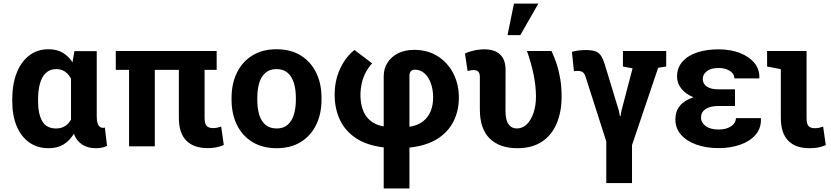

<svg xmlns="http://www.w3.org/2000/svg" viewBox="-20 -811 4605 1064"><path d="M249 10.3Q186.5 10.3 141.4 -22.2Q96.2 -54.7 72 -113Q47.9 -171.4 47.9 -249.5V-259.8Q47.9 -343.3 72 -405.8Q96.2 -468.3 141.4 -503.2Q186.5 -538.1 249 -538.1Q294.4 -538.1 326.7 -519.3Q358.9 -500.5 381.8 -465.8L392.6 -527.8H516.1V-168.5Q516.1 -131.8 525.4 -117.2Q534.7 -102.5 550.8 -102.5Q553.7 -102.5 556.6 -103Q559.6 -103.5 561 -104.5L573.2 -2.4Q557.1 4.9 542.2 7.6Q527.3 10.3 511.2 10.3Q467.3 10.3 436 -9.5Q404.8 -29.3 389.2 -69.8Q365.7 -30.8 331.8 -10.3Q297.9 10.3 249 10.3ZM290.5 -99.1Q319.3 -99.1 339.6 -111.8Q359.9 -124.5 373.5 -148.4V-375.5Q364.3 -392.6 352.3 -404.3Q340.3 -416 325.2 -422.1Q310.1 -428.2 292.5 -428.2Q256.8 -428.2 234.4 -407Q211.9 -385.7 201.4 -347.9Q190.9 -310.1 190.9 -259.8V-249.5Q190.9 -179.7 214.1 -139.4Q237.3 -99.1 290.5 -99.1Z M1131.3 9.8Q1053.2 9.8 1012.2 -32Q971.2 -73.7 971.2 -159.2V-423.8H837.9V0H695.3V-423.8H621.6V-528.3H1180.7V-423.8H1113.8V-157.2Q1113.8 -125.5 1125 -113.3Q1136.2 -101.1 1161.1 -101.1Q1172.4 -101.1 1183.1 -103.3Q1193.8 -105.5 1205.6 -109.9L1220.2 -7.3Q1198.7 2 1177 5.9Q1155.3 9.8 1131.3 9.8Z M1513.2 10.3Q1435.1 10.3 1378.9 -23.9Q1322.8 -58.1 1293 -118.9Q1263.2 -179.7 1263.2 -258.8V-269Q1263.2 -347.7 1293 -408.4Q1322.8 -469.2 1378.7 -503.7Q1434.6 -538.1 1512.2 -538.1Q1590.8 -538.1 1646.5 -503.7Q1702.1 -469.2 1731.9 -408.7Q1761.7 -348.1 1761.7 -269V-258.8Q1761.7 -179.7 1731.9 -118.9Q1702.1 -58.1 1646.5 -23.9Q1590.8 10.3 1513.2 10.3ZM1513.2 -99.1Q1550.3 -99.1 1573.7 -119.1Q1597.2 -139.2 1608.4 -175Q1619.6 -210.9 1619.6 -258.8V-269Q1619.6 -315.9 1608.4 -351.8Q1597.2 -387.7 1573.5 -408Q1549.8 -428.2 1512.2 -428.2Q1475.6 -428.2 1451.7 -408Q1427.7 -387.7 1416.7 -351.8Q1405.8 -315.9 1405.8 -269V-258.8Q1405.8 -210.9 1416.7 -174.8Q1427.7 -138.7 1451.7 -118.9Q1475.6 -99.1 1513.2 -99.1Z M2106.4 233.4V5.9Q2011.7 -5.4 1951.7 -45.9Q1891.6 -86.4 1863 -148.2Q1834.5 -210 1834.5 -286.1Q1834.5 -364.3 1864.5 -429.4Q1894.5 -494.6 1944.3 -534.2L2042 -460Q2021.5 -437.5 2007.1 -410.4Q1992.7 -383.3 1985.4 -352.3Q1978 -321.3 1977.5 -286.1Q1977.5 -240.2 1990.2 -203.9Q2002.9 -167.5 2030.8 -143.6Q2058.6 -119.6 2103.5 -110.8L2106.4 -111.8V-389.6Q2106.4 -430.2 2127 -463.1Q2147.5 -496.1 2185.3 -515.4Q2223.1 -534.7 2274.9 -534.7Q2350.1 -534.7 2405.8 -499.3Q2461.4 -463.9 2492.2 -404.1Q2522.9 -344.2 2522.9 -270.5Q2522.9 -198.7 2493.9 -139.6Q2464.8 -80.6 2404.5 -42Q2344.2 -3.4 2249 6.8V233.4ZM2252 -108.9Q2296.9 -116.7 2325.2 -139.2Q2353.5 -161.6 2366.9 -195.6Q2380.4 -229.5 2380.4 -272Q2379.9 -316.9 2366.9 -351.3Q2354 -385.7 2331.5 -405.3Q2309.1 -424.8 2279.3 -424.8Q2263.2 -424.8 2256.1 -415.8Q2249 -406.7 2249 -391.6V-109.9Z M2847.2 10.3Q2749 10.3 2694.1 -43.2Q2639.2 -96.7 2639.2 -204.6V-383.3Q2639.2 -405.3 2630.4 -414.1Q2621.6 -422.9 2604 -422.9Q2596.2 -422.9 2587.4 -420.9Q2578.6 -418.9 2571.3 -417.5L2556.6 -514.2Q2575.2 -523.9 2605.2 -530.8Q2635.3 -537.6 2665 -537.6Q2720.7 -537.6 2751.2 -509.3Q2781.7 -481 2781.7 -423.3L2781.2 -197.3Q2781.2 -145.5 2798.1 -122.3Q2814.9 -99.1 2844.2 -99.1Q2876 -99.1 2899.7 -122.6Q2923.3 -146 2936.8 -186.3Q2950.2 -226.6 2950.2 -276.4Q2949.7 -338.4 2936.3 -401.4Q2922.9 -464.4 2900.4 -528.3H3036.1Q3052.7 -494.1 3065.4 -454.8Q3078.1 -415.5 3085.2 -370.8Q3092.3 -326.2 3092.3 -276.4Q3092.3 -191.4 3064.9 -126.7Q3037.6 -62 2983.2 -25.9Q2928.7 10.3 2847.2 10.3ZM2792.5 -616.2 2828.1 -791H2963.4L2863.3 -616.2Z M3339.8 203.6V-27.3L3225.6 -383.8Q3219.7 -403.8 3209.5 -410.9Q3199.2 -418 3180.7 -418Q3174.8 -418 3171.1 -417.5Q3167.5 -417 3160.6 -416L3149.4 -523.9Q3166 -528.8 3186 -531.2Q3206.1 -533.7 3223.6 -533.7Q3257.8 -533.7 3277.6 -527.3Q3297.4 -521 3309.1 -504.2Q3320.8 -487.3 3331.1 -455.6L3409.7 -196.8L3415.5 -167H3418.5L3423.8 -196.8L3485.4 -432.1L3432.1 -442.4V-528.3H3671.9V-442.4L3627.4 -435.5L3482.4 -6.8V203.6Z M3962.9 9.8Q3893.6 9.8 3839.4 -9.5Q3785.2 -28.8 3753.9 -64.5Q3722.7 -100.1 3722.7 -149.4Q3722.7 -238.8 3822.8 -272Q3779.8 -289.6 3755.9 -319.6Q3731.9 -349.6 3731.9 -387.2Q3731.9 -434.6 3761 -468.3Q3790 -502 3841.8 -519.8Q3893.6 -537.6 3961.9 -537.6Q4028.3 -537.6 4079.8 -517.6Q4131.3 -497.6 4160.6 -462.2Q4189.9 -426.8 4188 -379.4L4187 -376.5H4049.8Q4049.8 -394 4037.8 -407Q4025.9 -419.9 4006.1 -427Q3986.3 -434.1 3961.9 -434.1Q3918.5 -434.1 3896.5 -416Q3874.5 -397.9 3874.5 -374Q3874.5 -346.7 3897 -331.3Q3919.4 -315.9 3961.9 -315.9H4053.2V-223.6H3961.9Q3915 -223.6 3889.9 -206.5Q3864.7 -189.5 3864.7 -159.2Q3864.7 -131.8 3890.4 -112.5Q3916 -93.3 3962.9 -93.3Q4005.4 -93.3 4031.7 -111.3Q4058.1 -129.4 4058.1 -156.2H4195.8L4196.8 -153.3Q4198.7 -100.6 4167.2 -64.2Q4135.7 -27.8 4081.8 -9Q4027.8 9.8 3962.9 9.8Z M4465.3 10.3Q4388.7 10.3 4347.9 -31.5Q4307.1 -73.2 4307.1 -158.7V-427.7L4231 -442.4V-528.3H4449.7V-156.7Q4449.7 -125 4460.4 -112.8Q4471.2 -100.6 4494.1 -100.6Q4508.3 -100.6 4516.6 -102.3Q4524.9 -104 4541.5 -109.4L4556.2 -6.8Q4533.2 2.9 4512.7 6.6Q4492.2 10.3 4465.3 10.3Z"/></svg>

Font: Robotiche
Style: Bold
Weight: 700
Designer: Google
Version: Version 2.001